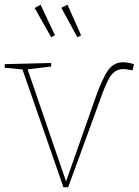

<svg xmlns="http://www.w3.org/2000/svg" viewBox="-25 -792 588 814"><path d="M543 -520 537 -494Q526 -496 516 -497.5Q506 -499 497 -499Q470 -499 451 -478.5Q432 -458 410 -398L264 2H244L68 -504L77 -497L-5 -505V-520L192 -525V-510L85 -497L90 -504L257 -17H253L381 -381Q410 -462 434 -495Q458 -528 496 -528Q507 -528 518.5 -526Q530 -524 543 -520ZM192 -634 208 -643 147 -772 122 -758ZM303 -634 319 -642 261 -772 235 -759Z"/></svg>

Font: Bitter Thin
Style: Regular
Weight: 100
Designer: Sol Matas, and Bitter project Authors
Foundry: Sol Matas
Version: Version 2.002